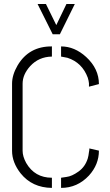

<svg xmlns="http://www.w3.org/2000/svg" viewBox="-20 -916 541 941"><path d="M164.1 -896.5H205.1L255.9 -793L305.7 -896.5H346.7L273.4 -748H238.3ZM39.1 -176.8Q39.1 -120.1 81.1 -66.4Q137.7 3.9 234.4 4.9V-44.9Q150.4 -44.9 108.4 -117.2Q90.8 -149.4 90.8 -176.8V-505.9Q90.8 -550.8 127.9 -591.8Q169.9 -637.7 234.4 -638.7V-688.5Q122.1 -689.5 66.4 -595.7Q39.1 -548.8 39.1 -505.9ZM279.3 4.9Q359.4 4.9 416 -55.7Q464.8 -109.4 464.8 -177.7L418 -188.5Q418 -178.7 416 -170.9Q414.1 -153.3 410.2 -139.6Q397.5 -98.6 364.7 -75.2Q332 -51.8 305.7 -48.8L279.3 -44.9ZM279.3 -638.7Q279.3 -638.7 310.5 -632.8Q382.8 -609.4 410.2 -535.2Q415 -519.5 416 -507.8V-491.2L464.8 -503.9Q464.8 -579.1 402.3 -636.7Q345.7 -688.5 279.3 -688.5Z"/></svg>

Font: Post No Bills Colombo
Style: Regular
Weight: 400
Designer: Kosala Senevirathne, Siva Puranthara, Lasantha Premarathna, Tharique Azeez
Foundry: Mooniak
Version: Version 1.220 ; ttfautohint (v1.6)